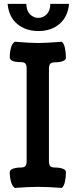

<svg xmlns="http://www.w3.org/2000/svg" viewBox="-20 -945 383 971"><path d="M174.8 -788.1Q109.4 -788.1 66.9 -824Q24.4 -859.9 18.6 -925.3H113.3Q113.3 -891.6 131.3 -873Q149.4 -854.5 173.8 -854.5Q198.2 -854.5 216.3 -873Q234.4 -891.6 234.4 -925.3H329.1Q323.2 -859.9 281 -824Q238.8 -788.1 174.8 -788.1ZM55.2 -733.9Q136.2 -727.5 171.9 -727.5Q210 -727.5 292.5 -733.9Q303.2 -726.1 308.3 -702.4Q313.5 -678.7 313.5 -653.3Q313.5 -641.6 297.4 -635.7Q281.2 -629.9 258.8 -629.9Q248 -629.9 241.2 -627.2Q234.4 -624.5 231.7 -619.1Q229 -613.8 228.3 -609.6Q227.5 -605.5 227.5 -598.1V-129.4Q227.5 -122.1 228.3 -117.9Q229 -113.8 231.7 -108.4Q234.4 -103 241.2 -100.3Q248 -97.7 258.8 -97.7Q281.2 -97.7 297.4 -91.8Q313.5 -85.9 313.5 -74.2Q313.5 -48.8 308.3 -25.6Q303.2 -2.4 292.5 5.4Q222.7 0 171.9 0Q124 0 55.2 5.4Q42 -2.4 35.6 -25.9Q29.3 -49.3 29.3 -74.2Q29.3 -85.9 45.4 -91.8Q61.5 -97.7 84 -97.7Q103 -97.7 108.9 -105.7Q114.7 -113.8 114.7 -128.4V-600.1Q114.7 -614.7 108.9 -622.8Q103 -630.9 84 -630.9Q29.3 -630.9 29.3 -656.2Q29.3 -680.2 35.6 -703.4Q42 -726.6 55.2 -733.9Z"/></svg>

Font: Coustard
Style: Regular
Weight: 400
Foundry: vernon adams
Version: Version 1.001